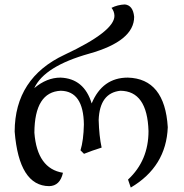

<svg xmlns="http://www.w3.org/2000/svg" viewBox="-20 -825 819 856"><path d="M563 11.2 550.8 -24.4Q642.1 -108.9 642.1 -240.7Q636.7 -419.4 516.6 -420.4Q424.3 -410.6 419.9 -290Q421.9 -218.3 433.1 -167Q390.6 -153.8 354.5 -139.2L338.9 -154.8Q352.5 -199.2 354 -270Q352.1 -418.5 251 -420.4Q134.3 -415 133.3 -233.4Q145.5 -73.2 260.7 -54.7Q247.6 3.9 199.2 4.9Q64.9 3.9 45.4 -238.3Q45.9 -477.1 268.1 -581.1Q490.2 -685.1 490.2 -754.4Q489.7 -774.4 477.1 -790Q503.9 -803.7 536.6 -805.2Q573.2 -801.3 578.1 -750Q578.1 -642.1 377.9 -585.9Q177.7 -529.8 132.8 -432.1Q188.5 -479 249.5 -479Q355 -475.1 388.7 -363.8Q436.5 -479 549.8 -479Q714.8 -474.6 728 -257.8Q721.2 -82 563 11.2Z"/></svg>

Font: Almanac
Style: Regular
Weight: 400
Designer: Eden's Almanac
Version: Version 3.501;March 28, 2021;FontCreator 13.0.0.2683 64-bit